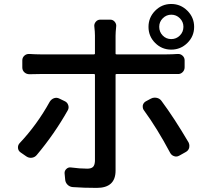

<svg xmlns="http://www.w3.org/2000/svg" viewBox="-20 -876 1040 945"><path d="M763.7 -744.1Q763.7 -718.8 780.8 -701.2Q797.9 -683.6 822.8 -683.6Q847.7 -683.6 865.2 -701.2Q882.8 -718.8 882.8 -744.1Q882.8 -768.6 865.2 -786.1Q847.7 -803.7 823.2 -803.7Q798.8 -803.7 781.2 -786.1Q763.7 -768.6 763.7 -744.1ZM902.3 -664.6Q869.1 -631.8 822.8 -631.8Q776.4 -631.8 743.7 -664.6Q710.9 -697.3 710.9 -743.7Q710.9 -790 743.7 -823.2Q776.4 -856.4 822.8 -856.4Q869.1 -856.4 902.3 -823.2Q935.5 -790 935.5 -743.7Q935.5 -697.3 902.3 -664.6ZM224.6 -375Q232.4 -387.7 245.6 -392.6Q258.8 -397.5 272.5 -390.6L298.8 -377.9Q311.5 -372.1 315.9 -358.4Q320.3 -344.7 313.5 -333Q248 -216.8 161.1 -113.3Q151.4 -101.6 136.7 -99.6Q122.1 -97.7 109.4 -106.4L81.1 -126Q68.4 -134.8 68.4 -150.4Q68.4 -162.1 76.2 -170.9Q162.1 -261.7 224.6 -375ZM800.8 -511.7H553.7Q548.8 -511.7 548.8 -507.8V-36.1Q548.8 48.8 456.1 48.8Q392.6 48.8 338.9 44.9Q323.2 43.9 312.5 33.2Q301.8 22.5 300.8 7.8L297.9 -22.5Q296.9 -35.2 306.6 -44.4Q316.4 -53.7 329.1 -51.8Q373 -45.9 409.2 -45.9Q428.7 -45.9 437.5 -54.2Q446.3 -62.5 447.3 -83V-507.8Q447.3 -511.7 442.4 -511.7H179.7Q151.4 -511.7 125 -510.7Q110.4 -510.7 100.1 -520Q89.8 -529.3 89.8 -543.9V-579.1Q89.8 -592.8 100.1 -602.1Q110.4 -611.3 125 -610.4Q155.3 -608.4 178.7 -608.4H442.4Q447.3 -608.4 447.3 -612.3V-701.2Q447.3 -718.8 444.3 -745.1Q442.4 -757.8 451.2 -768.6Q460 -779.3 473.6 -779.3H522.5Q536.1 -779.3 544.9 -768.6Q553.7 -757.8 551.8 -745.1Q548.8 -716.8 548.8 -700.2V-612.3Q548.8 -608.4 553.7 -608.4H799.8Q826.2 -608.4 854.5 -610.4Q868.2 -611.3 878.4 -602.1Q888.7 -592.8 888.7 -579.1V-544.9Q888.7 -530.3 878.4 -520.5Q868.2 -510.7 854.5 -511.7Q835 -511.7 800.8 -511.7ZM688.5 -333Q682.6 -340.8 682.6 -350.6Q682.6 -353.5 682.6 -356.4Q685.5 -370.1 697.3 -377L722.7 -390.6Q731.4 -395.5 742.2 -395.5Q746.1 -395.5 751 -394.5Q765.6 -391.6 774.4 -379.9Q836.9 -295.9 908.2 -174.8Q912.1 -167 912.1 -158.2Q912.1 -153.3 911.1 -148.4Q907.2 -134.8 894.5 -127.9L863.3 -110.4Q855.5 -105.5 846.7 -105.5Q842.8 -105.5 836.9 -107.4Q824.2 -111.3 817.4 -124Q752.9 -245.1 688.5 -333Z"/></svg>

Font: Gen Jyuu Gothic L Monospace Medium
Style: Regular
Weight: 500
Designer: [Source Han Sans]
Ryoko NISHIZUKA  (kana & ideographs); Paul D. Hunt (Latin, Greek & Cyrillic); Wenlong ZHANG  (bopomofo
Version: Version 1.002.20150607